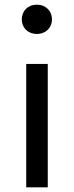

<svg xmlns="http://www.w3.org/2000/svg" viewBox="-20 -800 316 820"><path d="M184 0V-527H92V0ZM73 -717C73 -682 99 -655 137 -655C176 -655 202 -682 202 -717C202 -753 176 -780 137 -780C99 -780 73 -753 73 -717Z"/></svg>

Font: FiraGO Unicode
Style: Regular
Weight: 400
Designer: bBox Type
Foundry: bBox Type GmbH
Version: Version 1.001;PS 001.001;hotconv 1.0.88;makeotf.lib2.5.64775